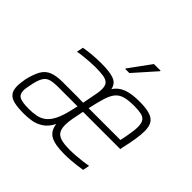

<svg xmlns="http://www.w3.org/2000/svg" viewBox="-178 -919 1116 1116"><g transform="rotate(45 379.5 -361.5)"><path d="M158 8Q108 8 76.5 1Q45 -6 30 -25Q15 -44 15 -79Q15 -93 17 -108.5Q19 -124 22 -142Q35 -195 52.5 -225.5Q70 -256 102 -269Q134 -282 186 -282Q214 -282 242.5 -282Q271 -282 299 -282Q327 -282 355 -281L363 -323Q369 -353 373 -375Q377 -397 377 -413Q377 -442 365 -455.5Q353 -469 327 -473.5Q301 -478 257 -478Q238 -478 212 -476Q186 -474 161.5 -471.5Q137 -469 120 -465L128 -506Q155 -511 192 -514.5Q229 -518 271 -518Q339 -518 373.5 -504.5Q408 -491 415 -453Q438 -488 477.5 -503Q517 -518 582 -518Q636 -518 667.5 -508Q699 -498 712 -476Q725 -454 725 -417Q725 -389 719 -349.5Q713 -310 701 -259L698 -243H392Q383 -202 377.5 -170.5Q372 -139 372 -116Q372 -84 383.5 -65.5Q395 -47 422 -39.5Q449 -32 495 -32Q517 -32 542.5 -34Q568 -36 593.5 -39Q619 -42 639 -46L631 -5Q614 -2 590.5 1Q567 4 540.5 6Q514 8 489 8Q410 8 374 -12.5Q338 -33 332 -83Q311 -42 281.5 -22.5Q252 -3 220.5 2.5Q189 8 158 8ZM157 -32Q191 -32 219.5 -38Q248 -44 270 -62Q292 -80 309 -115Q326 -150 339 -209L347 -243H188Q148 -243 125 -236Q102 -229 89 -207Q76 -185 67 -140Q64 -124 61.5 -111Q59 -98 59 -88Q59 -54 81.5 -43Q104 -32 157 -32ZM400 -281H661L665 -298Q669 -319 672.5 -338.5Q676 -358 678 -375Q680 -392 680 -406Q680 -438 669 -453Q658 -468 636 -473Q614 -478 580 -478Q533 -478 504 -470.5Q475 -463 457 -443Q439 -423 426.5 -384.5Q414 -346 400 -281ZM389 -593 390 -598 487 -731H542L541 -726L423 -593Z"/></g></svg>

Font: Saira SemiCondensed ExtraLight
Style: Italic
Weight: 250
Width: 4
Italic angle: -12°
Designer: Hector Gatti with collaboration of the Omnibus-Type team
Foundry: Omnibus-Type
Version: Version 1.101